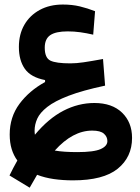

<svg xmlns="http://www.w3.org/2000/svg" viewBox="-20 -492 626 859"><path d="M112.8 347.7 22.5 293Q39.6 257.8 57.6 226.1Q41 203.6 32.2 174.8Q23.4 146 23.4 109.9Q23.4 31.7 66.9 -27.1Q110.4 -85.9 181.6 -125V-133.8Q118.2 -146 91.3 -183.8Q64.5 -221.7 64.5 -282.2Q64.5 -338.4 88.9 -380.9Q113.3 -423.3 157.7 -447.5Q202.1 -471.7 261.2 -471.7Q302.7 -471.7 337.2 -463.4Q371.6 -455.1 405.3 -441.9L397 -336.9Q367.2 -343.8 339.4 -347.7Q311.5 -351.6 282.7 -351.6Q229.5 -351.6 204.8 -334.7Q180.2 -317.9 180.2 -278.8Q180.2 -232.9 205.6 -220.7Q231 -208.5 294.9 -208.5Q321.8 -208.5 354.7 -213.4Q387.7 -218.3 440.9 -228L450.2 -108.9Q349.1 -87.4 286.9 -63.5Q224.6 -39.6 191.7 -13.7Q158.7 12.2 146.7 38.8Q134.8 65.4 134.8 92.3Q134.8 102.1 136.2 110.8Q196.8 38.1 263.7 3.4Q330.6 -31.2 402.3 -31.2Q481.4 -31.2 526.1 12Q570.8 55.2 570.8 125Q570.8 210.9 506.6 262.9Q442.4 314.9 306.6 314.9Q261.2 314.9 220.7 309.1Q180.2 303.2 146 290Q129.9 316.9 112.8 347.7ZM225.1 181.6Q245.1 185.1 270.5 186.8Q295.9 188.5 326.2 188.5Q399.9 188.5 430.2 175Q460.4 161.6 460.4 139.2Q460.4 119.6 444.8 106Q429.2 92.3 392.6 92.3Q305.2 92.3 225.1 181.6Z"/></svg>

Font: CaskaydiaCove NF SemiBold
Style: Regular
Weight: 600
Designer: Aaron Bell
Foundry: Saja Typeworks
Version: Version 2111.001; VTT 6.35;Nerd Fonts 3.2.1